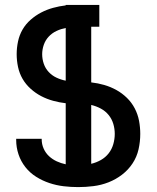

<svg xmlns="http://www.w3.org/2000/svg" viewBox="-20 -755 640 783"><path d="M299 8Q269 8 239.5 4.5Q210 1 181.5 -8.5Q153 -18 127.5 -34Q102 -50 83.5 -73.5Q65 -97 55.5 -125.5Q46 -154 46 -184V-189H150V-187Q150 -167 158 -149Q166 -131 180 -118Q194 -105 211.5 -97Q229 -89 248 -85V-334Q222 -337 196.5 -344Q171 -351 148 -363Q125 -375 105 -393Q85 -411 72 -433.5Q59 -456 53.5 -482Q48 -508 48 -534Q48 -560 53.5 -586Q59 -612 72 -634.5Q85 -657 105 -674.5Q125 -692 148 -704Q171 -716 196.5 -723Q222 -730 248 -733V-735H385V-646H352V-419Q379 -416 405 -408.5Q431 -401 454.5 -388Q478 -375 497.5 -356Q517 -337 529.5 -313Q542 -289 547 -262.5Q552 -236 552 -209Q552 -177 545 -146Q538 -115 520.5 -88.5Q503 -62 477.5 -42.5Q452 -23 422.5 -11.5Q393 0 361.5 4Q330 8 299 8ZM248 -426V-641Q228 -637 210 -628.5Q192 -620 178.5 -605.5Q165 -591 158.5 -572Q152 -553 152 -534Q152 -514 158.5 -495Q165 -476 178.5 -461.5Q192 -447 210 -438.5Q228 -430 248 -426ZM352 -87Q373 -92 391.5 -102.5Q410 -113 423 -129.5Q436 -146 442 -167Q448 -188 448 -209Q448 -230 442 -250Q436 -270 423 -286Q410 -302 391.5 -312Q373 -322 352 -327Z"/></svg>

Font: Iosevka HT Extended
Style: Bold
Weight: 700
Width: 7
Monospace: yes
Designer: Belleve Invis
Foundry: Belleve Invis
Version: Version 32.3.0; ttfautohint (v1.8.4)